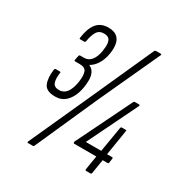

<svg xmlns="http://www.w3.org/2000/svg" viewBox="-166 -797 883 939"><g transform="rotate(30 275.5 -327.5)"><path d="M127 -239Q76 -239 63 -270Q50 -301 57 -351Q59 -357 64 -357H86Q93 -357 91 -351Q86 -317 93 -296.5Q100 -276 128 -276Q154 -276 169.5 -296.5Q185 -317 191 -351L193 -363Q198 -399 190.5 -418Q183 -437 153 -437H128Q121 -437 122 -443L127 -467Q128 -474 134 -474H157Q180 -474 196 -493.5Q212 -513 218 -549L219 -560Q224 -590 216 -608Q208 -626 182 -626Q155 -626 142.5 -606Q130 -586 124 -550Q123 -543 117 -543H95Q88 -543 90 -550Q97 -604 120 -633Q143 -662 187 -662Q222 -662 240 -643Q258 -624 258 -588Q258 -563 251.5 -537.5Q245 -512 231 -490.5Q217 -469 196 -457V-456Q214 -448 222.5 -431.5Q231 -415 231 -391Q231 -352 220 -317.5Q209 -283 186 -261Q163 -239 127 -239ZM127 24Q120 24 124 16L286 -341L436 -674Q439 -679 444 -679H470Q472 -679 474 -677.5Q476 -676 474 -672L316 -329L161 19Q160 24 153 24ZM442 0Q436 0 436 -6L449 -86H325Q319 -86 320 -92V-95Q320 -97 321.5 -100Q323 -103 325 -106L471 -404Q474 -411 478 -411H503Q506 -411 507 -409Q508 -407 506 -403L369 -122H456L480 -265Q481 -271 487 -271H508Q514 -271 512 -265L489 -122H518Q523 -122 522 -116L519 -93Q518 -86 513 -86H485L472 -6Q471 0 465 0Z"/></g></svg>

Font: Sofia Sans Extra Condensed Light
Style: Italic
Weight: 300
Italic angle: -9°
Version: Version 4.100